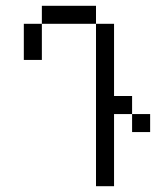

<svg xmlns="http://www.w3.org/2000/svg" viewBox="-20 -645 540 665"><path d="M500 -187.5V-250H437.5V-187.5ZM312.5 -562.5V0H375Q375 0 375 -250H437.5V-312.5H375Q375 -312.5 375 -562.5ZM62.5 -562.5Q62.5 -562.5 62.5 -437.5H125Q125 -437.5 125 -562.5ZM125 -562.5H312.5V-625H125Z"/></svg>

Font: BFUnifontExMono
Style: Regular
Weight: 500
Version: Version 15.0.06